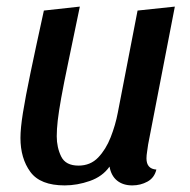

<svg xmlns="http://www.w3.org/2000/svg" viewBox="-20 -542 577 582"><path d="M176 20Q102 20 72 -21Q42 -62 42 -124Q42 -153 49.5 -200Q57 -247 72.5 -321.5Q88 -396 113 -510L222 -522Q201 -420 187 -353.5Q173 -287 165.5 -245Q158 -203 155 -176.5Q152 -150 152 -129Q152 -95 165.5 -67.5Q179 -40 218 -40Q254 -40 277.5 -64.5Q301 -89 315.5 -126Q330 -163 337 -200L397 -510L510 -522L429 -104Q428 -95 426 -83Q424 -71 424 -62Q424 -30 454 -28Q448 -3 427 8.5Q406 20 381 20Q353 20 335 5.5Q317 -9 312 -37Q291 -7 252.5 6.5Q214 20 176 20Z"/></svg>

Font: Sansita Swashed
Style: Regular
Weight: 400
Designer: Pablo Cosgaya
Foundry: Omnibus-Type
Version: Version 1.003; ttfautohint (v1.8.3)